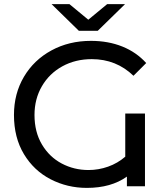

<svg xmlns="http://www.w3.org/2000/svg" viewBox="-20 -907 812 935"><path d="M590 -354V-144C565.3 -122.7 537.5 -106.5 506.5 -95.5C475.5 -84.5 443.7 -79 411 -79C364.3 -79 321 -89.5 281 -110.5C241 -131.5 208.8 -162.3 184.5 -203C160.2 -243.7 148 -291.7 148 -347C148 -399 160 -445.7 184 -487C208 -528.3 241.2 -560.7 283.5 -584C325.8 -607.3 373.7 -619 427 -619C506.3 -619 574 -592 630 -538L692 -600C660 -635.3 621.2 -662.2 575.5 -680.5C529.8 -698.8 479 -708 423 -708C351.7 -708 287.5 -692.5 230.5 -661.5C173.5 -630.5 128.8 -587.7 96.5 -533C64.2 -478.3 48 -416.3 48 -347C48 -273.7 64.2 -210.2 96.5 -156.5C128.8 -102.8 172.2 -62 226.5 -34C280.8 -6 339.7 8 403 8C481.7 8 546.7 -10.3 598 -47V0H686V-354ZM589 -887H502L410 -811L318 -887H231L364 -757H456Z"/></svg>

Font: ICO Headline
Style: Regular
Weight: 500
Designer: Julieta Ulanovsky
Foundry: Julieta Ulanovsky
Version: Version 7.200